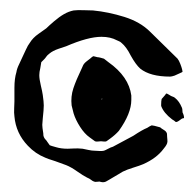

<svg xmlns="http://www.w3.org/2000/svg" viewBox="-20 -763 390 386"><path d="M316 -488Q316 -486 316.5 -482Q317 -478 316 -475Q315 -472 312.5 -468.5Q310 -465 309 -464Q295 -445 268 -433Q261 -430 248 -426Q235 -422 227 -418L200 -402Q192 -397 190 -397Q186 -396 180 -398Q178 -398 174.5 -397.5Q171 -397 169 -398Q166 -399 163 -401.5Q160 -404 155 -406Q147 -410 135 -418.5Q123 -427 113 -431L91 -439Q75 -444 71 -446Q51 -454 36 -470Q12 -495 9 -529Q8 -536 8.5 -545.5Q9 -555 9 -559Q9 -568 9 -586.5Q9 -605 13 -618Q14 -625 18.5 -634Q23 -643 25 -648Q28 -654 32 -663Q36 -672 40 -677Q46 -687 57.5 -695Q69 -703 73 -706Q78 -711 88.5 -720Q99 -729 108.5 -734.5Q118 -740 128 -742Q136 -743 148.5 -742.5Q161 -742 167 -742Q198 -739 230 -729Q262 -719 282 -699L337 -645Q340 -641 342.5 -634.5Q345 -628 346 -624L347 -619Q347 -618 342 -616L331 -611Q325 -609 322 -609Q282 -609 262 -625Q253 -633 243 -651Q234 -669 224 -677Q222 -679 219.5 -680Q217 -681 215 -682Q202 -689 184 -689Q157 -689 113 -670Q110 -669 98 -665Q86 -661 79 -655Q75 -652 73 -649Q71 -646 69 -644Q63 -638 63 -638L61 -626Q59 -618 59 -612Q59 -604 62 -591.5Q65 -579 66 -572Q68 -558 68 -551Q68 -543 66 -525L65 -512Q65 -507 67 -495Q67 -490 68 -488Q69 -485 71.5 -482.5Q74 -480 75 -478L80 -471Q82 -470 93 -467Q103 -464 116 -464Q121 -464 128.5 -464.5Q136 -465 146 -464Q151 -463 158 -461.5Q165 -460 170 -460Q173 -460 179 -459.5Q185 -459 189 -460Q192 -461 197.5 -464Q203 -467 207 -468L248 -490Q266 -502 276 -506Q282 -510 285 -511Q288 -511 302 -507Q304 -505 309 -502Q314 -499 315 -496Q316 -495 316 -488ZM244 -571V-562Q244 -535 219 -500Q212 -492 201 -484L194 -479Q192 -478 188.5 -478.5Q185 -479 183 -479Q181 -479 177 -478.5Q173 -478 171 -479L160 -487Q150 -494 141 -508Q132 -522 128 -535L124 -551Q122 -569 127.5 -585.5Q133 -602 145 -627Q146 -629 147 -631.5Q148 -634 151 -637Q153 -639 161 -645Q162 -646 164.5 -648Q167 -650 168 -650L176 -648Q178 -648 182 -647Q186 -646 189 -645L198 -638Q239 -609 244 -571ZM350 -526Q349 -525 347.5 -525Q346 -525 345 -524Q344 -523 339.5 -520Q335 -517 333 -518Q332 -519 330 -520.5Q328 -522 326 -523Q309 -536 304 -550V-553Q304 -560 305 -564L312 -572L314 -575Q316 -575 319 -573Q322 -571 324 -570Q330 -568 332 -566Q336 -563 339.5 -558Q343 -553 345 -548Q347 -545 347 -537Q350 -531 350 -526ZM186 -564Q185 -565 184.5 -564.5Q184 -564 184 -563ZM182 -562 179 -561Z"/></svg>

Font: Rubik-Burned
Style: Regular
Weight: 400
Designer: NaN (generative design), Hubert & Fischer (Rubik source font outlines)
Foundry: NaN, Hubert & Fischer
Version: Version 1.000